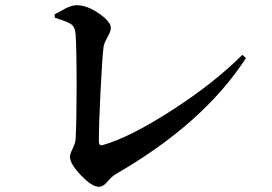

<svg xmlns="http://www.w3.org/2000/svg" viewBox="-20 -718 1040 733"><path d="M189.5 -650.4 188.5 -663.1Q194.3 -666 208 -673.8Q221.7 -681.6 230.5 -686Q239.3 -690.4 251 -694.3Q262.7 -698.2 271.5 -698.2Q312.5 -698.2 357.9 -666.5Q403.3 -634.8 403.3 -611.3Q403.3 -598.6 389.6 -574.7Q376 -550.8 375 -536.1Q370.1 -495.1 363.8 -369.6Q357.4 -244.1 357.4 -178.7Q357.4 -169.9 360.8 -166Q364.3 -162.1 372.1 -164.1Q477.5 -194.3 637.7 -297.9Q797.9 -401.4 905.3 -508.8L918.9 -496.1Q756.8 -246.1 420.9 -52.7Q406.2 -43.9 390.1 -24.4Q374 -4.9 357.4 -4.9Q331.1 -4.9 289.1 -48.8Q247.1 -92.8 247.1 -119.1Q247.1 -129.9 257.3 -150.4Q267.6 -170.9 268.6 -186.5Q272.5 -251 272.5 -391.1Q272.5 -531.2 268.6 -587.9Q266.6 -613.3 254.4 -623.5Q242.2 -633.8 189.5 -650.4Z"/></svg>

Font: GenRyuMin TW TTF Bold
Style: Regular
Weight: 700
Version: Version 1.300